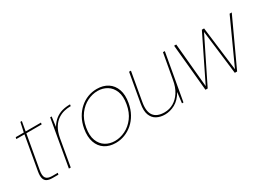

<svg xmlns="http://www.w3.org/2000/svg" viewBox="-20 -1192 2446 1791"><g transform="rotate(-30 1203.0 -296.0)"><path d="M187 0Q151 0 128.5 -11Q106 -22 98.5 -49Q91 -76 99 -122L163 -484H75L79 -502H166L188 -604H204L186 -502H351L348 -484H183L119 -122Q109 -67 126 -42.5Q143 -18 193 -18H253L249 0Z M362 0 450 -502H466L452 -397Q479 -441 512 -466.5Q545 -492 584.5 -503Q624 -514 671 -514L668 -496H658Q631 -496 597 -488Q563 -480 529.5 -458Q496 -436 470 -394.5Q444 -353 432 -287L382 0Z M862 12Q794 12 746 -19.5Q698 -51 677.5 -110Q657 -169 671 -251Q682 -313 709 -361.5Q736 -410 774.5 -444Q813 -478 859.5 -496Q906 -514 957 -514Q1026 -514 1074.5 -482.5Q1123 -451 1144 -392Q1165 -333 1150 -251Q1139 -189 1112 -140.5Q1085 -92 1046 -58Q1007 -24 960 -6Q913 12 862 12ZM865 -8Q922 -8 977 -35Q1032 -62 1073 -116Q1114 -170 1128 -251Q1142 -332 1120.5 -386Q1099 -440 1054.5 -467Q1010 -494 955 -494Q898 -494 843.5 -467Q789 -440 748 -386Q707 -332 693 -251Q679 -170 700 -116Q721 -62 765 -35Q809 -8 865 -8Z M1392 12Q1342 12 1304 -8.5Q1266 -29 1249 -73.5Q1232 -118 1245 -191L1300 -502H1320L1266 -196Q1249 -100 1283.5 -54Q1318 -8 1399 -8Q1452 -8 1496.5 -34Q1541 -60 1572.5 -109.5Q1604 -159 1616 -230L1665 -502H1685L1596 0H1580L1594 -114Q1555 -46 1501.5 -17Q1448 12 1392 12Z M1833 0 1785 -502H1808L1852 -28L2084 -502H2108L2167 -28L2383 -502H2406L2174 0H2149L2091 -474L1857 0Z"/></g></svg>

Font: DM Sans 16pt Thin
Style: Italic
Weight: 250
Italic angle: -10°
Version: Version 4.004;gftools[0.9.30]